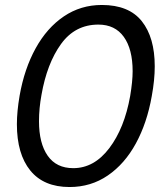

<svg xmlns="http://www.w3.org/2000/svg" viewBox="-20 -739 659 773"><path d="M376 -640Q443 -640 478.5 -590.5Q514 -541 514 -452Q514 -412 504 -352Q481 -223 420 -142.5Q359 -62 275 -62Q207 -62 172 -112Q137 -162 137 -251Q137 -303 147 -357Q169 -483 225.5 -561.5Q282 -640 376 -640ZM603 -472Q603 -588 551 -653.5Q499 -719 390 -719Q305 -719 237 -673Q169 -627 123.5 -544.5Q78 -462 59 -354Q48 -290 48 -239Q48 -119 102 -52.5Q156 14 260 14Q346 14 414 -32.5Q482 -79 527 -161.5Q572 -244 591 -352Q603 -417 603 -472Z"/></svg>

Font: Geom Light
Style: Italic
Weight: 300
Italic angle: -10°
Version: Version 1.102